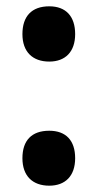

<svg xmlns="http://www.w3.org/2000/svg" viewBox="-20 -577 309 608"><path d="M51 -469C51 -413 83 -382 136 -382C187 -382 218 -413 218 -469C218 -525 189 -557 136 -557C80 -557 51 -525 51 -469ZM51 -76C51 -20 83 11 136 11C187 11 218 -20 218 -76C218 -132 189 -163 136 -163C80 -163 51 -132 51 -76Z"/></svg>

Font: Noto Sans Georgian ExtraCondensed ExtraBold
Style: Regular
Weight: 800
Width: 2
Designer: Monotype Design Team, Akaki Razmadze
Foundry: Google LLC
Version: Version 2.005